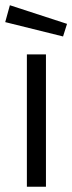

<svg xmlns="http://www.w3.org/2000/svg" viewBox="-24 -705 273 725"><path d="M149.5 -499.7V0H77.5V-499.7ZM229.1 -614.9 13.3 -685.2 -4.3 -621.5 214.1 -567.3Z"/></svg>

Font: Lineal Thin
Style: Regular
Weight: 200
Designer: Created by Frank Adebiaye with contributions from Anton Moglia & Ariel Martín Pérez
Created by Frank ADEBIAYE with FontF
Foundry: Velvetyne Type Foundry
Version: Version 2.000;Glyphs 3.2 (3227)